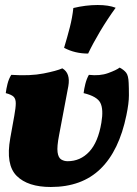

<svg xmlns="http://www.w3.org/2000/svg" viewBox="-20 -740 546 767"><path d="M183 7Q91 7 46.5 -37.5Q2 -82 21 -188L37 -277Q43 -310 43 -327.5Q43 -345 34.5 -353.5Q26 -362 3 -368Q5 -385 10 -405Q15 -425 25 -441Q101 -436 154 -446.5Q207 -457 229 -467Q262 -448 253 -396L216 -200Q207 -154 210 -132Q213 -110 224.5 -103Q236 -96 250 -96Q301 -96 336.5 -134Q372 -172 385 -250Q394 -303 381 -329Q368 -355 314 -368Q316 -385 321 -405Q326 -425 335 -441Q379 -436 412 -448Q445 -460 458 -470Q475 -461 484 -449.5Q493 -438 494 -409Q495 -390 495 -359Q495 -328 485 -280Q456 -138 381.5 -65.5Q307 7 183 7ZM332 -526Q279 -526 236 -549Q249 -592 259 -631Q269 -670 273 -708Q323 -720 370 -720Q414 -720 442 -709Q408 -662 379.5 -614Q351 -566 332 -526Z"/></svg>

Font: Vollkorn Black
Style: Italic
Weight: 900
Italic angle: -11°
Designer: Friedrich Althausen
Foundry: Friedrich Althausen
Version: Version 5.000; ttfautohint (v1.8.3)